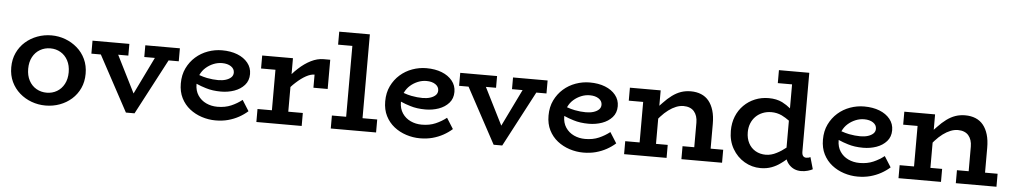

<svg xmlns="http://www.w3.org/2000/svg" viewBox="-39 -1013 7124 1355"><g transform="rotate(5 3523.0 -336.0)"><path d="M300 14Q248 14 200.5 -3.5Q153 -21 116 -53.5Q79 -86 57.5 -131.5Q36 -177 36 -234Q36 -291 57.5 -337Q79 -383 116 -415.5Q153 -448 200.5 -465.5Q248 -483 300 -483Q351 -483 398 -465.5Q445 -448 482.5 -415.5Q520 -383 541.5 -337Q563 -291 563 -234Q563 -177 542 -131.5Q521 -86 484.5 -53.5Q448 -21 400.5 -3.5Q353 14 300 14ZM300 -77Q340 -77 372.5 -96Q405 -115 424 -150.5Q443 -186 443 -234Q443 -282 424 -317.5Q405 -353 372.5 -372Q340 -391 300 -391Q260 -391 227 -372Q194 -353 175 -317.5Q156 -282 156 -234Q156 -186 175 -150.5Q194 -115 227 -96Q260 -77 300 -77Z M870 14 658 -379H591V-471H852V-388H780L912 -125L1040 -388H965V-471H1210V-379H1138L931 14Z M1504 14Q1455 14 1407 -1.5Q1359 -17 1321 -47Q1283 -77 1260.5 -121.5Q1238 -166 1238 -225Q1238 -286 1261 -333.5Q1284 -381 1322 -414.5Q1360 -448 1408.5 -465.5Q1457 -483 1508 -483Q1570 -483 1617 -464.5Q1664 -446 1691.5 -412Q1719 -378 1719 -333Q1719 -286 1691 -254.5Q1663 -223 1619 -207.5Q1575 -192 1525 -192Q1464 -192 1417 -207Q1383 -217 1349 -232Q1349 -230 1349 -229Q1349 -183 1371 -150Q1393 -117 1429.5 -100Q1466 -83 1509 -83Q1564 -83 1606.5 -101.5Q1649 -120 1683 -147L1731 -71Q1703 -46 1668.5 -27Q1634 -8 1593.5 3Q1553 14 1504 14ZM1362 -295Q1393 -284 1419 -279Q1461 -271 1498 -271Q1529 -271 1552.5 -278.5Q1576 -286 1590 -299.5Q1604 -313 1604 -333Q1604 -360 1579.5 -376.5Q1555 -393 1516 -393Q1485 -393 1455.5 -381Q1426 -369 1402 -348Q1378 -327 1364 -297Q1363 -296 1362 -295Z M1793 0V-92H1895V-379H1793V-471H2011V-358Q2030 -380 2051 -399Q2093 -438 2138 -460.5Q2183 -483 2227 -483H2274V-276H2173V-369Q2146 -369 2113 -351Q2080 -333 2044 -300Q2027 -285 2011 -267V-92H2114V0Z M2320 0V-92H2421V-594H2320V-686H2537V-92H2641V0Z M2952 14Q2903 14 2855 -1.5Q2807 -17 2769 -47Q2731 -77 2708.5 -121.5Q2686 -166 2686 -225Q2686 -286 2709 -333.5Q2732 -381 2770 -414.5Q2808 -448 2856.5 -465.5Q2905 -483 2956 -483Q3018 -483 3065 -464.5Q3112 -446 3139.5 -412Q3167 -378 3167 -333Q3167 -286 3139 -254.5Q3111 -223 3067 -207.5Q3023 -192 2973 -192Q2912 -192 2865 -207Q2831 -217 2797 -232Q2797 -230 2797 -229Q2797 -183 2819 -150Q2841 -117 2877.5 -100Q2914 -83 2957 -83Q3012 -83 3054.5 -101.5Q3097 -120 3131 -147L3179 -71Q3151 -46 3116.5 -27Q3082 -8 3041.5 3Q3001 14 2952 14ZM2810 -295Q2841 -284 2867 -279Q2909 -271 2946 -271Q2977 -271 3000.5 -278.5Q3024 -286 3038 -299.5Q3052 -313 3052 -333Q3052 -360 3027.5 -376.5Q3003 -393 2964 -393Q2933 -393 2903.5 -381Q2874 -369 2850 -348Q2826 -327 2812 -297Q2811 -296 2810 -295Z M3475 14 3263 -379H3196V-471H3457V-388H3385L3517 -125L3645 -388H3570V-471H3815V-379H3743L3536 14Z M4109 14Q4060 14 4012 -1.5Q3964 -17 3926 -47Q3888 -77 3865.5 -121.5Q3843 -166 3843 -225Q3843 -286 3866 -333.5Q3889 -381 3927 -414.5Q3965 -448 4013.5 -465.5Q4062 -483 4113 -483Q4175 -483 4222 -464.5Q4269 -446 4296.5 -412Q4324 -378 4324 -333Q4324 -286 4296 -254.5Q4268 -223 4224 -207.5Q4180 -192 4130 -192Q4069 -192 4022 -207Q3988 -217 3954 -232Q3954 -230 3954 -229Q3954 -183 3976 -150Q3998 -117 4034.5 -100Q4071 -83 4114 -83Q4169 -83 4211.5 -101.5Q4254 -120 4288 -147L4336 -71Q4308 -46 4273.5 -27Q4239 -8 4198.5 3Q4158 14 4109 14ZM3967 -295Q3998 -284 4024 -279Q4066 -271 4103 -271Q4134 -271 4157.5 -278.5Q4181 -286 4195 -299.5Q4209 -313 4209 -333Q4209 -360 4184.5 -376.5Q4160 -393 4121 -393Q4090 -393 4060.5 -381Q4031 -369 4007 -348Q3983 -327 3969 -297Q3968 -296 3967 -295Z M4398 0V-92H4500V-379H4398V-471H4616V-362Q4626 -373 4637 -384Q4667 -416 4697.5 -438.5Q4728 -461 4760 -472Q4792 -483 4829 -483Q4870 -483 4902.5 -469.5Q4935 -456 4957 -429Q4979 -402 4991 -362Q5003 -322 5003 -268V-92H5092V0H4804V-92H4887V-266Q4887 -291 4880.5 -311Q4874 -331 4861.5 -345.5Q4849 -360 4830 -367.5Q4811 -375 4787 -375Q4761 -375 4734.5 -364.5Q4708 -354 4681 -334Q4654 -314 4628 -285Q4622 -278 4616 -271V-92H4699V0Z M5365 14Q5304 14 5251 -17Q5198 -48 5166 -103.5Q5134 -159 5134 -230Q5134 -286 5152.5 -332Q5171 -378 5205 -412Q5239 -446 5284 -464.5Q5329 -483 5381 -483Q5436 -483 5477 -463Q5510 -446 5536 -424V-594H5435V-686H5650V-129Q5650 -106 5658.5 -96.5Q5667 -87 5680 -87Q5689 -87 5697 -89Q5705 -91 5710 -94L5734 -10Q5722 -3 5699.5 3.5Q5677 10 5652 10Q5602 10 5569 -24Q5553 -40 5544 -63Q5526 -47 5506 -33Q5478 -12 5443 1Q5408 14 5365 14ZM5536 -337Q5510 -356 5482 -370Q5447 -386 5409 -386Q5375 -386 5346.5 -374.5Q5318 -363 5297.5 -342.5Q5277 -322 5265.5 -293.5Q5254 -265 5254 -231Q5254 -187 5271.5 -153.5Q5289 -120 5321 -101.5Q5353 -83 5395 -83Q5434 -84 5470 -103Q5504 -120 5536 -146Z M6053 14Q6004 14 5956 -1.5Q5908 -17 5870 -47Q5832 -77 5809.5 -121.5Q5787 -166 5787 -225Q5787 -286 5810 -333.5Q5833 -381 5871 -414.5Q5909 -448 5957.5 -465.5Q6006 -483 6057 -483Q6119 -483 6166 -464.5Q6213 -446 6240.5 -412Q6268 -378 6268 -333Q6268 -286 6240 -254.5Q6212 -223 6168 -207.5Q6124 -192 6074 -192Q6013 -192 5966 -207Q5932 -217 5898 -232Q5898 -230 5898 -229Q5898 -183 5920 -150Q5942 -117 5978.5 -100Q6015 -83 6058 -83Q6113 -83 6155.5 -101.5Q6198 -120 6232 -147L6280 -71Q6252 -46 6217.5 -27Q6183 -8 6142.5 3Q6102 14 6053 14ZM5911 -295Q5942 -284 5968 -279Q6010 -271 6047 -271Q6078 -271 6101.5 -278.5Q6125 -286 6139 -299.5Q6153 -313 6153 -333Q6153 -360 6128.5 -376.5Q6104 -393 6065 -393Q6034 -393 6004.5 -381Q5975 -369 5951 -348Q5927 -327 5913 -297Q5912 -296 5911 -295Z M6342 0V-92H6444V-379H6342V-471H6560V-362Q6570 -373 6581 -384Q6611 -416 6641.5 -438.5Q6672 -461 6704 -472Q6736 -483 6773 -483Q6814 -483 6846.5 -469.5Q6879 -456 6901 -429Q6923 -402 6935 -362Q6947 -322 6947 -268V-92H7036V0H6748V-92H6831V-266Q6831 -291 6824.5 -311Q6818 -331 6805.5 -345.5Q6793 -360 6774 -367.5Q6755 -375 6731 -375Q6705 -375 6678.5 -364.5Q6652 -354 6625 -334Q6598 -314 6572 -285Q6566 -278 6560 -271V-92H6643V0Z"/></g></svg>

Font: BioRhyme ExtraBold SemiBold
Style: Regular
Weight: 600
Version: Version 1.600;gftools[0.9.33]